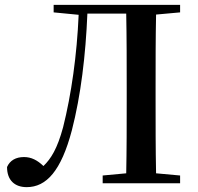

<svg xmlns="http://www.w3.org/2000/svg" viewBox="-20 -755 816 791"><path d="M201 -704 304 -694C297 -529 274 -366 240 -231C216 -142 190 -101 159 -71C134 -95 109 -108 79 -108C45 -108 21 -94 9 -67C9 -11 42 16 90 16C171 16 232 -51 276 -218C313 -361 333 -528 340 -699H500C502 -598 502 -496 502 -393V-342C502 -240 502 -140 500 -41L403 -32V0H722V-32L623 -41C621 -141 621 -242 621 -343V-393C621 -494 621 -596 623 -695L722 -704V-735H201Z"/></svg>

Font: Noto Serif HK SemiBold
Style: Regular
Weight: 600
Designer: Ryoko NISHIZUKA 西塚涼子 (kana & ideographs); Frank Grießhammer (Latin, Greek & Cyrillic); Wenlong ZHANG 张文龙 (bopomofo); San
Foundry: Adobe
Version: Version 2.001;hotconv 1.1.0;makeotfexe 2.6.0